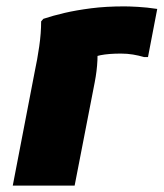

<svg xmlns="http://www.w3.org/2000/svg" viewBox="-20 -582 513 602"><path d="M89 -358Q97 -395 103 -436.5Q109 -478 109 -515L116 -523Q146 -533 182.5 -541.5Q219 -550 265.5 -556Q312 -562 370 -562Q384 -562 412 -560.5Q440 -559 473 -554L444 -403H432Q415 -408 397 -411Q379 -414 359 -414Q321 -414 295.5 -409Q270 -404 251 -391L285 -452Q287 -427 285.5 -393.5Q284 -360 277 -324L214 0H20Z"/></svg>

Font: Kufam ExtraBold
Style: Italic
Weight: 800
Italic angle: -11°
Designer: Artur Schmal
Foundry: Original Type
Version: Version 1.301; ttfautohint (v1.8.3)